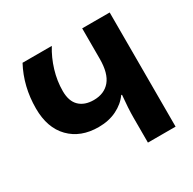

<svg xmlns="http://www.w3.org/2000/svg" viewBox="-157 -877 1048 1040"><g transform="rotate(-30 367.5 -357.0)"><path d="M481 0V-156Q481 -184 483 -219Q485 -254 489 -295H484Q456 -255 406.5 -230.5Q357 -206 293 -206Q181 -206 114.5 -274Q48 -342 48 -463Q48 -600 109 -714H292Q259 -661 240 -598Q221 -535 221 -472Q221 -409 253.5 -377.5Q286 -346 343 -346Q409 -346 445.5 -389.5Q482 -433 482 -524V-714H654V0Z"/></g></svg>

Font: Noto Sans Georgian ExtraBold
Style: Regular
Weight: 800
Designer: Monotype Design Team, Akaki Razmadze
Foundry: Google LLC
Version: Version 2.005; ttfautohint (v1.8.4.7-5d5b)